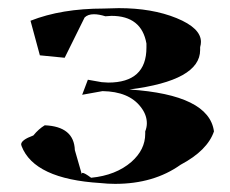

<svg xmlns="http://www.w3.org/2000/svg" viewBox="-20 -514 565 472"><path d="M263 -62Q245 -62 227 -64Q64 -74 33 -155L32 -159Q32 -170 62 -181Q75 -197 90 -206Q162 -203 164 -145L181 -86Q181 -89 183 -89Q188 -89 204 -77Q265 -83 303 -116Q337 -146 337 -185V-191Q341 -201 341 -211Q341 -232 326 -251Q297 -289 232 -290L182 -281L196 -318L230 -312L246 -311Q340 -311 340 -397V-407Q328 -475 254 -475L239 -474Q223 -479 211 -479Q196 -479 188 -471L139 -372L78 -378L55 -463Q131 -493 235 -493L272 -494Q354 -494 414 -469.5Q474 -445 474 -411Q474 -405 472 -398V-391Q472 -316 298 -294Q494 -281 506 -191Q490 -144 424 -109Q358 -62 263 -62Z"/></svg>

Font: Xiangcui Kesong Xiangcui Kesong
Style: Regular
Weight: 400
Version: Version 1.501;March 28, 2024;FontCreator 14.0.0.2814 64-bit